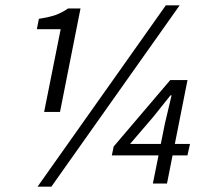

<svg xmlns="http://www.w3.org/2000/svg" viewBox="-20 -692 788 724"><path d="M146.4 -270 208.8 -581.9H119L126.6 -621.1Q166.1 -627.1 189.5 -635.5Q213 -643.9 236.5 -660H283.6L206.3 -270ZM121.5 12 605.4 -672H657.5L173.6 12ZM556.5 0 601.6 -225.1 627 -332.6H623L556.2 -249.2L470.4 -149.2H696.5L686.8 -106H401.7L408.6 -139.5L621.9 -390H687L609.7 0Z"/></svg>

Font: Source Sans 3
Style: Italic
Weight: 200
Italic angle: -11°
Designer: Paul D. Hunt
Foundry: Adobe
Version: Version 3.046;hotconv 1.0.118;makeotfexe 2.5.65603